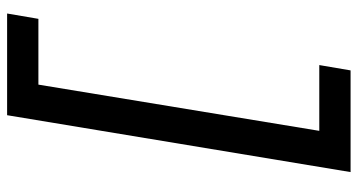

<svg xmlns="http://www.w3.org/2000/svg" viewBox="-253 -610 1006 540"><g transform="rotate(90 250.0 -340.0)"><path d="M18 143 33 55H218L348 -735H163L178 -823H464L304 143Z"/></g></svg>

Font: Iosevka Term Curly Semibold
Style: Italic
Weight: 600
Italic angle: -9°
Designer: Belleve Invis
Foundry: Belleve Invis
Version: Version 32.3.0